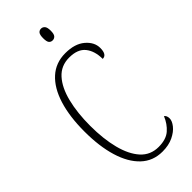

<svg xmlns="http://www.w3.org/2000/svg" viewBox="-288 -957 1018 1018"><g transform="rotate(-45 221.0 -448.5)"><path d="M262 10Q191 10 142.5 -36Q94 -82 69 -164.5Q44 -247 44 -358Q44 -470 69.5 -552Q95 -634 144.5 -679Q194 -724 266 -724Q337 -724 377 -690Q417 -656 417 -612Q417 -562 385 -562Q385 -621 356.5 -657Q328 -693 264 -693Q203 -693 164 -650Q125 -607 106 -531Q87 -455 87 -358Q87 -260 106.5 -184Q126 -108 165 -65Q204 -22 265 -22Q321 -22 352 -49Q383 -76 400 -118Q413 -109 413 -88Q413 -69 395 -46Q377 -23 343 -6.5Q309 10 262 10ZM267 -819Q254 -819 246.5 -828Q239 -837 239 -863Q239 -888 246.5 -897.5Q254 -907 267 -907Q279 -907 287.5 -897.5Q296 -888 296 -863Q296 -837 287.5 -828Q279 -819 267 -819Z"/></g></svg>

Font: Noto Serif Hebrew ExtraCondensed ExtraLight
Style: Regular
Weight: 200
Width: 2
Designer: Monotype Design Team
Foundry: Monotype Imaging Inc.
Version: Version 2.004; ttfautohint (v1.8.4.7-5d5b)